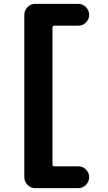

<svg xmlns="http://www.w3.org/2000/svg" viewBox="-20 -790 558 995"><path d="M162 185Q139 185 122.5 168Q106 151 106 128V-713Q106 -736 122.5 -753Q139 -770 162 -770H386Q409 -770 425.5 -753Q442 -736 442 -713Q442 -690 425.5 -673.5Q409 -657 386 -657H261Q252 -657 252 -648V63Q252 72 261 72H386Q409 72 425.5 88.5Q442 105 442 128Q442 151 425.5 168Q409 185 386 185Z"/></svg>

Font: Rounded Mplus 1c ExtraBold
Style: Regular
Weight: 800
Version: Version 1.059.20150529